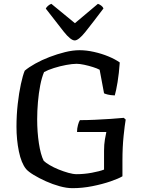

<svg xmlns="http://www.w3.org/2000/svg" viewBox="-20 -982 756 1002"><path d="M358 0Q328 0 291.5 -10Q255 -20 219.5 -36Q184 -52 156 -69Q128 -86 116 -100Q91 -131 78.5 -192Q66 -253 66 -321Q66 -381 72.5 -439Q79 -497 89 -543Q99 -589 109 -613Q130 -631 164 -650Q198 -669 238.5 -684.5Q279 -700 319.5 -710Q360 -720 395 -720Q431 -720 471 -711Q511 -702 546 -687.5Q581 -673 605 -656Q601 -598 593.5 -553Q586 -508 579 -484Q556 -485 542.5 -488.5Q529 -492 523 -495L500 -618Q487 -625 465 -632Q443 -639 419.5 -644Q396 -649 380 -649Q358 -649 325.5 -643Q293 -637 261.5 -627Q230 -617 210 -606Q198 -578 190 -537Q182 -496 178 -449.5Q174 -403 174 -360Q174 -293 183 -234Q192 -175 208 -143Q218 -133 239 -120.5Q260 -108 286 -97.5Q312 -87 337 -80Q362 -73 380 -73Q419 -73 459.5 -80.5Q500 -88 523 -97V-195Q523 -228 527.5 -254.5Q532 -281 535 -293H382Q382 -312 387 -330Q392 -348 397 -355Q435 -355 476.5 -357Q518 -359 557.5 -361.5Q597 -364 626 -367L636 -358Q631 -330 625 -272Q619 -214 619 -144V-62Q599 -50 557 -35.5Q515 -21 462.5 -10.5Q410 0 358 0ZM370 -771Q349 -771 312.5 -817Q276 -863 219 -937Q222 -944 230.5 -951.5Q239 -959 248 -962L371 -861L491 -962Q500 -959 508.5 -952.5Q517 -946 520 -938Q462 -861 426 -816Q390 -771 370 -771Z"/></svg>

Font: Texturina
Style: Regular
Weight: 400
Designer: Guillermo Torres Carreño
Foundry: Omnibus-Type
Version: Version 1.002; ttfautohint (v1.8.3)